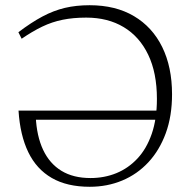

<svg xmlns="http://www.w3.org/2000/svg" viewBox="-20 -706 732 736"><path d="M91.5 -247 117 -259.5Q120.5 -184.5 145.2 -131.8Q170 -79 215.5 -51.2Q261 -23.5 327 -23.5Q380 -23.5 426 -42.2Q472 -61 507 -98.5Q542 -136 561.8 -193.2Q581.5 -250.5 581.5 -327Q581.5 -426.5 548.2 -496Q515 -565.5 454.2 -602Q393.5 -638.5 310.5 -638.5Q260.5 -638.5 220 -630.2Q179.5 -622 142 -604Q104.5 -586 63 -557.5L50.5 -582.5Q100 -620 142.8 -642.8Q185.5 -665.5 228.8 -675.8Q272 -686 323.5 -686Q423 -686 493.5 -644.2Q564 -602.5 601.8 -525.8Q639.5 -449 639.5 -344.5Q639.5 -261 615.5 -195.5Q591.5 -130 548.8 -84Q506 -38 448.5 -14Q391 10 324 10Q237 10 178.5 -23.8Q120 -57.5 88.5 -122.5Q57 -187.5 51 -282H610L609.5 -247Z"/></svg>

Font: Newsreader 16pt Light
Style: Regular
Weight: 300
Designer: Hugues Gentile
Foundry: Production Type
Version: Version 1.003